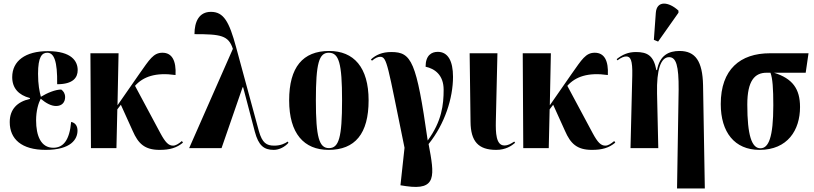

<svg xmlns="http://www.w3.org/2000/svg" viewBox="-20 -837 4599 1085"><path d="M238 10C382 10 418 -51 418 -99C418 -122 408 -143 382 -148C373 -45 338 -2 281 -2C211 -2 184 -70 184 -157C184 -211 197 -254 210 -279C241 -253 270 -238 297 -238C331 -238 348 -260 348 -288C348 -308 339 -322 326 -331C293 -331 247 -312 211 -290C203 -320 195 -359 195 -420C195 -516 217 -539 247 -539C285 -539 305 -493 303 -361C395 -361 419 -400 419 -441C419 -490 386 -548 250 -548C124 -548 49 -493 49 -401C49 -340 84 -300 149 -283V-278C77 -262 35 -219 35 -147C35 -51 102 10 238 10Z M494 0H638L643 -219L663 -245L730 -97C761 -26 797 10 882 10C939 10 978 -1 1014 -31L1008 -40C989 -24 973 -14 958 -14C933 -14 915 -31 886 -85L743 -352C789 -404 860 -429 972 -413C976 -493 953 -539 898 -539C847 -539 825 -501 767 -419L644 -242L650 -536H491Z M1049 0H1232L1351 -344H1354L1420 -93C1441 -14 1472 10 1527 10C1559 10 1591 -8 1610 -30L1606 -37C1590 -26 1566 -14 1530 -14C1486 -14 1462 -29 1443 -96L1314 -571C1275 -715 1244 -770 1172 -770C1105 -770 1079 -715 1079 -644C1228 -644 1271 -637 1296 -561Z M1837 10C1986 10 2063 -81 2063 -270C2063 -457 1979 -549 1840 -549C1691 -549 1614 -457 1614 -270C1614 -82 1698 10 1837 10ZM1839 0C1784 0 1765 -59 1765 -270C1765 -481 1783 -539 1838 -539C1895 -539 1913 -481 1913 -270C1913 -59 1895 0 1839 0Z M2275 215C2449 240 2436 157 2402 -23C2494 -137 2540 -283 2540 -403C2540 -493 2511 -544 2454 -544C2419 -544 2385 -525 2385 -460C2436 -449 2487 -414 2487 -330C2487 -246 2477 -152 2397 -43C2333 -491 2306 -543 2191 -543C2140 -543 2104 -527 2076 -501L2082 -494C2102 -511 2117 -516 2128 -516C2168 -516 2169 -474 2266 -2L2243 210Z M2784 10C2838 10 2871 -13 2891 -30L2886 -37C2866 -24 2851 -15 2830 -15C2782 -15 2781 -90 2782 -150L2791 -536H2634L2639 -149C2640 -38 2683 10 2784 10Z M2937 0H3081L3086 -219L3106 -245L3173 -97C3204 -26 3240 10 3325 10C3382 10 3421 -1 3457 -31L3451 -40C3432 -24 3416 -14 3401 -14C3376 -14 3358 -31 3329 -85L3186 -352C3232 -404 3303 -429 3415 -413C3419 -493 3396 -539 3341 -539C3290 -539 3268 -501 3210 -419L3087 -242L3093 -536H2934Z M3699 -602 3814 -765V-777C3759 -828 3691 -836 3686 -764L3675 -612ZM3806 228H3963L3953 -356C3950 -491 3910 -549 3820 -549C3761 -549 3708 -526 3693 -441H3689C3674 -523 3638 -543 3574 -543C3529 -543 3497 -528 3465 -503L3469 -496C3492 -513 3507 -518 3519 -518C3543 -518 3555 -498 3553 -410L3543 0H3700L3693 -309C3690 -443 3714 -514 3761 -514C3801 -514 3816 -466 3815 -330Z M4272 10C4431 10 4501 -102 4501 -232C4501 -335 4459 -393 4354 -426H4533L4549 -536H4331C4163 -536 4053 -445 4053 -249C4053 -90 4131 10 4272 10ZM4277 1C4228 1 4203 -73 4203 -246C4203 -381 4245 -426 4312 -426H4334C4346 -394 4350 -336 4350 -242C4350 -59 4323 1 4277 1Z"/></svg>

Font: Noto Serif Display ExtraCondensed ExtraBold
Style: Regular
Weight: 800
Width: 2
Designer: Monotype Design Team
Foundry: Monotype Imaging Inc.
Version: Version 2.009